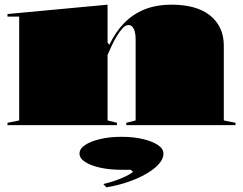

<svg xmlns="http://www.w3.org/2000/svg" viewBox="-20 -535 1037 821"><path d="M987 -10V0H520V-10L560 -20V-365Q560 -397 551.5 -412.5Q543 -428 530 -428Q517 -428 504.5 -414.5Q492 -401 479.5 -380.5Q467 -360 457 -338Q447 -316 440 -300V-20L480 -10V0H12V-10L62 -20V-464H12V-475L440 -515V-352L448 -344Q473 -397 510 -435.5Q547 -474 597.5 -494.5Q648 -515 715 -515Q767 -515 808 -503.5Q849 -492 877.5 -469.5Q906 -447 921.5 -414.5Q937 -382 937 -340V-20ZM435 266 422 252Q447 246 472 237.5Q497 229 517.5 219Q538 209 549 200L539 191H499Q449 191 408.5 182Q368 173 344 157.5Q320 142 320 122Q320 101 344 85Q368 69 408.5 59.5Q449 50 499 50Q550 50 590.5 59.5Q631 69 655 85Q679 101 679 122Q679 144 659 166.5Q639 189 605 208.5Q571 228 527.5 243Q484 258 435 266Z"/></svg>

Font: Kalnia SemiExpanded
Style: Bold
Weight: 700
Width: 6
Designer: Frida Medrano
Foundry: Frida Medrano
Version: Version 1.105